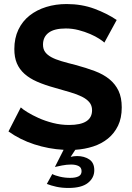

<svg xmlns="http://www.w3.org/2000/svg" viewBox="-20 -735 653 951"><path d="M239 127Q251 134 276 140Q301 146 328 146Q354 146 369 138.5Q384 131 384 113Q384 95 369.5 87.5Q355 80 332 80Q311 80 287.5 84.5Q264 89 252 92L295 7Q221 3 150 -20Q79 -43 22 -84L83 -203Q92 -194 115.5 -179.5Q139 -165 171 -150.5Q203 -136 242 -126Q281 -116 322 -116Q436 -116 436 -189Q436 -212 423 -228Q410 -244 386 -256Q362 -268 328 -278Q294 -288 252 -300Q201 -314 163.5 -330.5Q126 -347 101 -369.5Q76 -392 63.5 -421.5Q51 -451 51 -492Q51 -546 71 -588Q91 -630 126.5 -658Q162 -686 209 -700.5Q256 -715 310 -715Q385 -715 448 -691.5Q511 -668 558 -636L497 -524Q490 -531 471.5 -543Q453 -555 426.5 -566.5Q400 -578 369 -586Q338 -594 306 -594Q249 -594 221 -573Q193 -552 193 -514Q193 -492 203.5 -477.5Q214 -463 234 -452Q254 -441 284.5 -432Q315 -423 355 -413Q407 -399 449.5 -383Q492 -367 521.5 -343Q551 -319 567 -285.5Q583 -252 583 -203Q583 -150 564.5 -112Q546 -74 514.5 -48.5Q483 -23 441.5 -9.5Q400 4 353 7L330 42Q337 40 345.5 39Q354 38 362 38Q397 38 422 54.5Q447 71 447 108Q447 146 415.5 171Q384 196 319 196Q286 196 259 190Q232 184 212 176Z"/></svg>

Font: IngvarSans
Style: Bold
Weight: 700
Version: Version 3.000